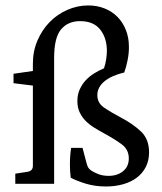

<svg xmlns="http://www.w3.org/2000/svg" viewBox="-20 -673 592 703"><path d="M368.4 9.8Q327.3 9.8 293.5 -0.7Q259.6 -11.3 238.9 -22.2Q237.5 -34.5 236.7 -46.9Q236 -59.3 236 -70.5Q236 -86.9 237.1 -102.2Q238.2 -117.5 240.4 -131.6H282.2L296 -79.3Q299.3 -66.2 302.5 -60.4Q305.8 -54.5 313.8 -48.7Q322.5 -42.5 339.3 -35.8Q356 -29.1 377.8 -29.1Q409.8 -29.1 430.7 -46.2Q451.6 -63.3 451.6 -92.7Q451.6 -125.5 425.8 -144.5Q400 -163.6 359.6 -185.5Q341.1 -195.6 323.6 -206.5Q306.2 -217.5 292.9 -231.1Q279.6 -244.7 271.5 -262.2Q263.3 -279.6 263.3 -302.9Q263.3 -326.2 271.6 -345.1Q280 -364 293.6 -378.7Q307.3 -393.5 324.9 -404.4Q342.5 -415.3 360.7 -422.9Q366.5 -439.6 368.9 -456.9Q371.3 -474.2 371.3 -486.9Q371.3 -533.5 347.1 -564.5Q322.9 -595.6 273.1 -595.6Q229.1 -595.6 203.6 -565.5Q178.2 -535.3 178.2 -461.5V0H36V-37.1L80.7 -44Q90.2 -45.5 95.3 -50.9Q100.4 -56.4 100.4 -65.8V-359.6L29.5 -368.4V-402.9L100.4 -413.1V-440Q100.4 -485.8 117.3 -524.9Q134.2 -564 162 -592.4Q189.8 -620.7 226.7 -636.9Q263.6 -653.1 303.3 -653.1Q335.3 -653.1 362.7 -642.2Q390.2 -631.3 409.8 -611.5Q429.5 -591.6 440.7 -563.6Q452 -535.6 452 -502.2Q452.4 -478.9 447.3 -453.1Q442.2 -427.3 434.9 -407.6Q388.7 -396.7 362.5 -375.3Q336.4 -353.8 336.4 -324.7Q336.4 -296 360.7 -279.3Q385.1 -262.5 422.2 -242.9Q466.5 -219.6 496.2 -191.6Q525.8 -163.6 525.8 -114.9Q525.8 -85.1 513.8 -61.6Q501.8 -38.2 480.7 -22.4Q459.6 -6.5 430.7 1.6Q401.8 9.8 368.4 9.8Z"/></svg>

Font: Rasa
Style: Regular
Weight: 400
Version: Version 1.000;PS 1.000;hotconv 1.0.88;makeotf.lib2.5.647800;